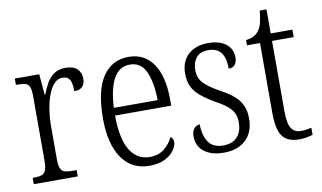

<svg xmlns="http://www.w3.org/2000/svg" viewBox="-70 -803 1607 959"><g transform="rotate(-10 733.5 -324.0)"><path d="M32 0V-32H37Q62 -32 76.5 -36.5Q91 -41 98 -56.5Q105 -72 105 -106V-433Q105 -466 98.5 -481Q92 -496 76.5 -500Q61 -504 35 -504H30V-536H154L163 -431H166Q177 -460 191.5 -486Q206 -512 229.5 -528.5Q253 -545 287 -545Q328 -545 347.5 -526Q367 -507 367 -476Q367 -452 354 -437Q341 -422 312 -422Q312 -447 308 -464Q304 -481 293.5 -490Q283 -499 264 -499Q240 -499 221.5 -478.5Q203 -458 191 -424.5Q179 -391 173 -351.5Q167 -312 167 -275V-103Q167 -71 174 -55.5Q181 -40 196 -36Q211 -32 235 -32H255V0Z M617 10Q528 10 478.5 -61.5Q429 -133 429 -263Q429 -404 476 -474Q523 -544 608 -544Q688 -544 732 -480Q776 -416 776 -298V-267H491Q492 -147 527.5 -90Q563 -33 626 -33Q672 -33 701 -57Q730 -81 745 -113Q751 -110 755 -103.5Q759 -97 759 -85Q759 -67 743.5 -44.5Q728 -22 696.5 -6Q665 10 617 10ZM714 -306Q713 -395 688.5 -450Q664 -505 608 -505Q552 -505 524 -452Q496 -399 492 -306Z M996 10Q950 10 919.5 -4Q889 -18 874 -41.5Q859 -65 859 -94Q859 -114 865 -126.5Q871 -139 880.5 -144.5Q890 -150 900 -150Q900 -95 923 -60.5Q946 -26 998 -26Q1045 -26 1069.5 -53Q1094 -80 1094 -128Q1094 -152 1086 -170.5Q1078 -189 1058 -207Q1038 -225 1001 -245Q954 -272 926 -295.5Q898 -319 885 -346.5Q872 -374 872 -412Q872 -474 910 -508.5Q948 -543 1012 -543Q1052 -543 1079.5 -530.5Q1107 -518 1120.5 -497Q1134 -476 1134 -451Q1134 -427 1123.5 -413Q1113 -399 1091 -399Q1091 -454 1070 -481Q1049 -508 1007 -508Q964 -508 944.5 -483.5Q925 -459 925 -421Q925 -380 950 -354Q975 -328 1029 -298Q1073 -275 1098.5 -252Q1124 -229 1136 -201Q1148 -173 1148 -137Q1148 -68 1107 -29Q1066 10 996 10Z M1377 10Q1319 10 1293 -24Q1267 -58 1267 -143V-498H1201V-525Q1222 -527 1237.5 -534.5Q1253 -542 1264 -555Q1277 -570 1283.5 -594Q1290 -618 1294 -658H1328V-536H1438V-498H1328V-141Q1328 -79 1344 -54.5Q1360 -30 1392 -30Q1408 -30 1420 -32Q1432 -34 1446 -37V-1Q1433 3 1415 6.5Q1397 10 1377 10Z"/></g></svg>

Font: Noto Serif Khmer Condensed Light
Style: Regular
Weight: 300
Width: 3
Designer: Danh Hong and the Monotype Design Team
Foundry: Monotype Imaging Inc.
Version: Version 2.004